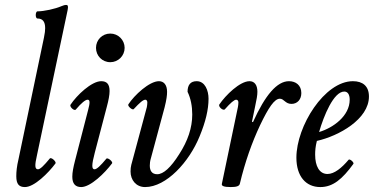

<svg xmlns="http://www.w3.org/2000/svg" viewBox="-20 -745 1515 778"><path d="M81 13C119 13 176 -44 205 -83C209 -89 189 -109 182 -103C158 -74 143 -59 134 -59C121 -59 120 -74 130 -117L254 -704C257 -720 256 -725 247 -725C244 -725 238 -724 229 -720C204 -709 158 -699 132 -699C123 -699 122 -670 132 -670C153 -670 163 -657 163 -631C163 -622 162 -611 158 -592L55 -100C48 -71 46 -49 46 -31C46 1 57 13 81 13Z M427 -493C459 -493 485 -519 485 -551C485 -583 459 -609 427 -609C394 -609 369 -583 369 -551C369 -519 394 -493 427 -493ZM309 13C347 13 405 -44 434 -83C439 -89 417 -108 411 -102C387 -73 372 -59 363 -59C351 -59 351 -77 364 -126L413 -313C420 -339 424 -360 424 -376C424 -404 413 -416 390 -416C351 -416 291 -359 266 -321C260 -313 281 -294 287 -301C310 -328 326 -341 335 -341C345 -341 345 -329 337 -299L284 -94C277 -67 273 -46 273 -29C273 -1 285 13 309 13Z M568 13C654 13 747 -89 789 -193C813 -251 825 -301 825 -345C825 -378 811 -416 777 -416C752 -416 740 -401 740 -373C753 -346 759 -315 759 -281C759 -227 741 -174 706 -120C672 -66 642 -39 617 -39C595 -39 587 -54 587 -74C587 -82 588 -92 591 -102L647 -310C655 -342 657 -359 657 -373C657 -401 644 -416 624 -416C585 -416 524 -359 500 -322C496 -315 517 -297 522 -303C546 -329 560 -341 569 -341C574 -341 577 -336 577 -330C577 -323 576 -317 575 -311L512 -77C510 -69 509 -60 509 -50C509 -16 531 13 568 13Z M915 13C939 13 950 9 952 -1C973 -89 1001 -168 1034 -238C1068 -309 1092 -345 1114 -345C1131 -345 1136 -324 1161 -324C1185 -324 1201 -342 1201 -368C1201 -400 1178 -416 1151 -416C1103 -416 1055 -361 1005 -250L1001 -252L1013 -310C1020 -342 1023 -359 1023 -373C1023 -401 1011 -416 991 -416C952 -416 894 -359 869 -322C863 -313 884 -295 891 -302C914 -328 929 -341 937 -341C943 -341 946 -336 946 -330C946 -323 945 -317 944 -311L879 0C877 8 886 13 915 13Z M1278 13C1329 13 1367 -19 1412 -81C1416 -86 1397 -104 1392 -97C1365 -65 1335 -40 1307 -40C1274 -40 1257 -72 1257 -118C1257 -134 1258 -150 1264 -174C1353 -194 1475 -262 1475 -354C1475 -396 1450 -416 1410 -416C1295 -416 1181 -234 1181 -106C1181 -31 1219 13 1278 13ZM1273 -210C1292 -276 1332 -374 1375 -374C1389 -374 1397 -362 1397 -341C1397 -275 1330 -227 1273 -210Z"/></svg>

Font: Junicode Two Beta SemiCondensed Medium
Style: Italic
Weight: 500
Width: 4
Italic angle: -10°
Version: Version 1.063